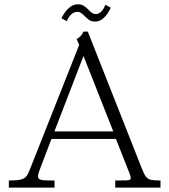

<svg xmlns="http://www.w3.org/2000/svg" viewBox="-20 -848 766 868"><path d="M114.5 -80.5 338 -645 326.5 -671.5Q337 -677 345.5 -686.2Q354 -695.5 357 -705H377L621.5 -85.5Q631.5 -59.5 640.2 -48.8Q649 -38 662.5 -35Q676 -32 705.5 -32V0H501V-32Q537 -32 549.5 -32.5Q562 -33 566.5 -35.2Q571 -37.5 571 -43.5Q571 -48 569.5 -53.5Q568 -59 564.5 -67L504 -220H212.5L159.5 -80.5Q156.5 -72 154.2 -64.8Q152 -57.5 152 -51Q152 -42 158.5 -38Q165 -34 179.2 -33Q193.5 -32 226.5 -32V0H20V-32Q55.5 -32 72.2 -35.8Q89 -39.5 97.5 -49Q106 -58.5 114.5 -80.5ZM492 -254 357.5 -595 226 -254ZM362 -776Q351.5 -786 345.2 -790.2Q339 -794.5 330.5 -794.5Q314 -794.5 301.8 -782.8Q289.5 -771 282 -752.5L257.5 -765.5Q264 -778.5 274 -792.5Q284 -806.5 298.8 -817.5Q313.5 -828.5 331.5 -828.5Q347.5 -828.5 358 -822.2Q368.5 -816 380.5 -803.5Q389.5 -794 396.5 -789.2Q403.5 -784.5 412.5 -784.5Q427 -784.5 438.8 -796.8Q450.5 -809 456 -826.5L480.5 -813.5Q475.5 -801 466 -786.8Q456.5 -772.5 442.2 -761.5Q428 -750.5 410.5 -750.5Q394.5 -750.5 384.2 -757Q374 -763.5 362 -776Z"/></svg>

Font: Didactic
Style: Regular
Weight: 400
Designer: Tyler Finck
Foundry: Etcetera Type Co
Version: Version 3.007;FEAKit 1.0